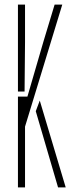

<svg xmlns="http://www.w3.org/2000/svg" viewBox="-20 -820 320 840"><path d="M58.5 0V-397.5H100L170 -638L219 -800H252.5L89.5 -266V0ZM234 0 136.5 -333.5 154 -380 267.5 0ZM58.5 -419.5V-800H89.5V-635.5L87.5 -419.5Z"/></svg>

Font: Big Shoulders Stencil Display ExtraLight
Style: Regular
Weight: 250
Designer: Patric King
Foundry: XO Type Co
Version: Version 2.001